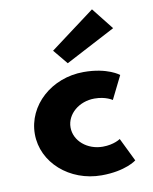

<svg xmlns="http://www.w3.org/2000/svg" viewBox="-93 -909 793 994"><g transform="rotate(-10 303.5 -412.5)"><path d="M224.3 -664 287.9 -587 550.7 -725 459.7 -840ZM391.9 -383C451.7 -383 484.7 -359 484.7 -359L544.7 -480C544.7 -480 486.7 -528 360.5 -528C191.3 -528 56.3 -406 56.3 -255C56.3 -105 192.3 15 360.5 15C486.7 15 544.7 -31 544.7 -31L484.7 -154C484.7 -154 451.7 -130 391.9 -130C310.9 -130 244.3 -186 244.3 -257C244.3 -327 310.9 -383 391.9 -383Z"/></g></svg>

Font: Hussar
Style: BdSuprExt
Weight: 700
Foundry: Cannot Into Space Fonts
Version: Version 2.00